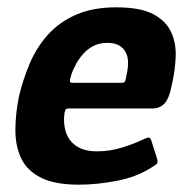

<svg xmlns="http://www.w3.org/2000/svg" viewBox="-20 -499 516 524"><path d="M32 -237Q43 -283 61.5 -326.5Q80 -370 111 -404.5Q142 -439 188 -459Q234 -479 297 -479Q363 -479 398 -460.5Q433 -442 447 -411.5Q461 -381 459.5 -344.5Q458 -308 450 -272Q442 -230 429 -216.5Q416 -203 397 -203H167Q161 -203 159.5 -200.5Q158 -198 156 -191Q152 -162 160 -138Q168 -114 189 -100Q210 -86 245 -86Q280 -86 313.5 -96.5Q347 -107 363 -115Q377 -122 384 -123.5Q391 -125 395 -109L408 -68Q412 -56 408 -52Q404 -48 392 -41Q353 -16 299 -5.5Q245 5 195 5Q130 5 92 -14Q54 -33 38 -66.5Q22 -100 22 -144Q22 -188 32 -237ZM325 -293Q330 -314 329.5 -330Q329 -346 322.5 -357.5Q316 -369 304 -375.5Q292 -382 273 -382Q252 -382 236 -374Q220 -366 208.5 -353.5Q197 -341 188.5 -326Q180 -311 175 -296Q170 -281 171 -277Q172 -273 176 -273Q210 -273 244 -273Q278 -273 311 -273Q319 -273 321 -276.5Q323 -280 325 -293Z"/></svg>

Font: Glory Thin
Style: Bold Italic
Weight: 700
Italic angle: -12°
Version: Version 1.011